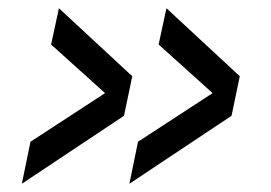

<svg xmlns="http://www.w3.org/2000/svg" viewBox="-20 -520 658 466"><path d="M384 -500 562 -335 542 -239 294 -74 315 -176 496 -294 365 -412ZM123 -500 301 -335 281 -239 33 -74 54 -176 235 -294 104 -412Z"/></svg>

Font: Fragment Mono SC
Style: Italic
Weight: 400
Italic angle: -12°
Monospace: yes
Designer: Wei Huang based on Nimbus Sans by URW Studio, based on Helvetica by Max Miedinger.
Foundry: Wei Huang
Version: Version 1.012; ttfautohint (v1.8.4.7-5d5b)